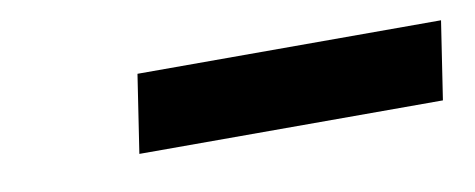

<svg xmlns="http://www.w3.org/2000/svg" viewBox="-27 -718 552 223"><g transform="rotate(-10 248.5 -606.0)"><path d="M125 -560H483L497 -652H139Z"/></g></svg>

Font: Charger Pro
Style: ExBdSuExtObl
Weight: 400
Designer: Jasper
Foundry: Cannot Into Space Fonts
Version: Version 1.09